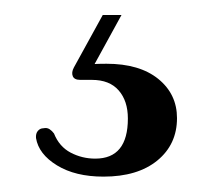

<svg xmlns="http://www.w3.org/2000/svg" viewBox="-20 -24 295 256"><path d="M117 -4H142L102.5 68L88.5 63Q95.5 62 103.2 61.5Q111 61 122 61Q166 61 191 81.2Q216 101.5 216 133.5Q216 168.5 189.8 190Q163.5 211.5 118 211.5Q80.5 211.5 56 196.5Q31.5 181.5 28 160Q27.5 154 30.5 150.5Q33.5 147 38 147Q42.5 146 46 148.2Q49.5 150.5 52 154Q59 171.5 74.2 179.5Q89.5 187.5 107 187.5Q150.5 187.5 150.5 134Q150.5 110.5 138.2 96.5Q126 82.5 102.5 82.5H87Q79 82.5 77 77.5Q75 72.5 78.5 66Z"/></svg>

Font: Fraunces 60pt
Style: Regular
Weight: 400
Version: Version 1.000;[b76b70a41]